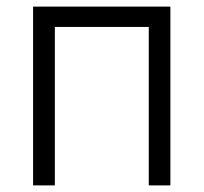

<svg xmlns="http://www.w3.org/2000/svg" viewBox="-20 -561 616 581"><path d="M495.6 -541V0H430.2V-479.5H146V0H80.1V-541Z"/></svg>

Font: Inter 17pt Light
Style: Regular
Weight: 300
Version: Version 4.001;git-66647c0bb